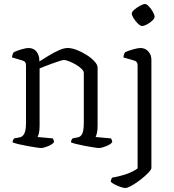

<svg xmlns="http://www.w3.org/2000/svg" viewBox="-20 -740 868 960"><path d="M185 0Q178 0 159 -3Q140 -6 117 -10Q94 -14 73.5 -19Q53 -24 43 -28Q43 -35 45.5 -40Q48 -45 51 -48L77 -53Q92 -55 101 -71Q110 -87 110 -126V-414Q110 -432 94 -437L40 -453Q41 -462 43.5 -469Q46 -476 49 -479Q63 -486 86.5 -493Q110 -500 122 -500Q148 -500 162.5 -482Q177 -464 177 -433Q198 -446 224 -462Q250 -478 275 -489Q300 -500 318 -500Q339 -500 364.5 -490Q390 -480 413.5 -465Q437 -450 452.5 -433Q468 -416 468 -403V-111Q468 -89 464.5 -74.5Q461 -60 458 -55L535 -48Q537 -45 539 -40Q541 -35 541 -29Q533 -18 510.5 -9Q488 0 475 0Q467 0 448.5 -3Q430 -6 408 -10Q386 -14 365.5 -19Q345 -24 335 -28Q335 -35 337.5 -40Q340 -45 343 -48L368 -53Q383 -55 391 -71Q399 -87 399 -126V-375Q399 -385 387 -396.5Q375 -408 358.5 -417.5Q342 -427 325.5 -433.5Q309 -440 300 -440Q293 -440 276.5 -434.5Q260 -429 240 -422Q220 -415 203 -408Q186 -401 178 -398V-111Q178 -89 174.5 -74.5Q171 -60 168 -55L244 -48Q246 -45 248 -40Q250 -35 250 -29Q242 -18 220 -9Q198 0 185 0ZM606 200Q598 200 583.5 195Q569 190 555 183Q541 176 534 169Q534 161 536.5 156Q539 151 541 148Q578 142 612.5 130Q647 118 668 102V-414Q668 -432 652 -437L597 -453Q598 -462 600.5 -469Q603 -476 606 -479Q620 -486 645 -493Q670 -500 682 -500Q706 -500 721.5 -483Q737 -466 737 -441V100Q737 108 721 124.5Q705 141 682.5 158.5Q660 176 638.5 188Q617 200 606 200ZM690 -610Q682 -610 670 -621.5Q658 -633 648.5 -648Q639 -663 639 -672Q639 -681 652 -692Q665 -703 680.5 -711.5Q696 -720 705 -720Q713 -720 724.5 -708Q736 -696 744.5 -680.5Q753 -665 753 -656Q753 -648 741.5 -637Q730 -626 715 -618Q700 -610 690 -610Z"/></svg>

Font: Texturina 72pt Light
Style: Regular
Weight: 300
Designer: Guillermo Torres Carreño
Foundry: Omnibus-Type
Version: Version 1.002; ttfautohint (v1.8.3)